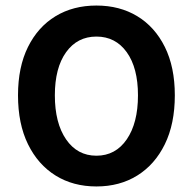

<svg xmlns="http://www.w3.org/2000/svg" viewBox="-20 -662 697 693"><path d="M328 11Q244 11 180.5 -28.5Q117 -68 81 -141.5Q45 -215 45 -318Q45 -420 81 -492.5Q117 -565 180.5 -603.5Q244 -642 328 -642Q412 -642 475.5 -603.5Q539 -565 575 -492.5Q611 -420 611 -318Q611 -215 575 -141.5Q539 -68 475.5 -28.5Q412 11 328 11ZM328 -100Q397 -100 437.5 -159Q478 -218 478 -318Q478 -417 437.5 -473.5Q397 -530 328 -530Q259 -530 218.5 -473.5Q178 -417 178 -318Q178 -218 218.5 -159Q259 -100 328 -100Z"/></svg>

Font: Narnoor
Style: Bold
Weight: 700
Designer: S. Sridhar Murthy
Foundry: SIL International
Version: Version 3.000